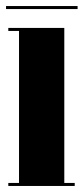

<svg xmlns="http://www.w3.org/2000/svg" viewBox="-22 -616 277 636"><path d="M5.5 0V-10H41V-513.5H5.5V-523.5H191V-10H225.5V0ZM-2 -586V-596H235V-586Z"/></svg>

Font: Imbue 100pt Black
Style: Regular
Weight: 900
Designer: Tyler Finck
Foundry: Etcetera Type Company
Version: Version 1.102; ttfautohint (v1.8.3)